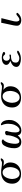

<svg xmlns="http://www.w3.org/2000/svg" viewBox="2210 -2780 581 5040"><g transform="rotate(-90 2500.0 -260.5)"><path d="M633 -289Q633 -321 625 -355Q617 -389 599.5 -418Q582 -447 555.5 -465Q529 -483 491 -483Q447 -483 415 -457.5Q383 -432 362 -392.5Q341 -353 331 -309.5Q321 -266 321 -230Q321 -199 329 -165Q337 -131 353.5 -101.5Q370 -72 397 -53.5Q424 -35 461 -35Q507 -35 540 -60Q573 -85 593.5 -124Q614 -163 623.5 -207Q633 -251 633 -289ZM863 -518Q863 -511 857 -503Q841 -475 820 -462Q799 -449 766 -449Q739 -449 712.5 -454Q686 -459 660 -463Q704 -430 729.5 -386.5Q755 -343 755 -287Q755 -194 715.5 -129.5Q676 -65 607 -31.5Q538 2 447 2Q375 2 319 -25Q263 -52 230.5 -104Q198 -156 198 -230Q198 -321 235.5 -386Q273 -451 340.5 -486Q408 -521 497 -521Q558 -521 619.5 -510Q681 -499 745 -499Q766 -499 781 -507Q796 -515 810 -523Q824 -531 839 -531Q846 -531 854.5 -529.5Q863 -528 863 -518Z M1871 -317Q1871 -285 1867 -253Q1863 -221 1851 -191Q1831 -138 1792.5 -92Q1754 -46 1703 -18Q1652 10 1592 10Q1543 10 1510.5 -12.5Q1478 -35 1465 -84Q1434 -46 1393.5 -18.5Q1353 9 1300 9Q1212 9 1170.5 -41Q1129 -91 1129 -175Q1129 -213 1133.5 -250.5Q1138 -288 1148 -324Q1155 -350 1169 -384Q1183 -418 1202.5 -447.5Q1222 -477 1247 -490Q1263 -498 1280 -501.5Q1297 -505 1314 -505Q1326 -505 1344 -493.5Q1362 -482 1362 -468Q1362 -467 1360 -466.5Q1358 -466 1357 -465Q1335 -452 1315 -421.5Q1295 -391 1285 -367Q1266 -321 1255.5 -260.5Q1245 -200 1245 -150Q1245 -129 1250 -104Q1255 -79 1269 -60.5Q1283 -42 1310 -42Q1339 -42 1362.5 -63.5Q1386 -85 1404.5 -119.5Q1423 -154 1436.5 -193Q1450 -232 1458 -267.5Q1466 -303 1468 -325Q1470 -339 1469 -353Q1468 -367 1472 -380Q1478 -399 1499.5 -408Q1521 -417 1539 -417Q1556 -417 1569 -407.5Q1582 -398 1582 -379Q1582 -366 1577 -353.5Q1572 -341 1568 -329Q1555 -286 1549 -239.5Q1543 -193 1543 -147Q1543 -128 1547.5 -102Q1552 -76 1565 -56.5Q1578 -37 1604 -37Q1635 -37 1663 -59.5Q1691 -82 1711.5 -113Q1732 -144 1742 -170Q1758 -211 1764.5 -254Q1771 -297 1771 -340Q1771 -384 1761 -426.5Q1751 -469 1733 -509Q1732 -511 1732 -514Q1732 -520 1737 -523.5Q1742 -527 1747 -527Q1763 -527 1779.5 -518Q1796 -509 1807 -498Q1830 -478 1844 -446.5Q1858 -415 1864.5 -381Q1871 -347 1871 -317Z M2633 -289Q2633 -321 2625 -355Q2617 -389 2599.5 -418Q2582 -447 2555.5 -465Q2529 -483 2491 -483Q2447 -483 2415 -457.5Q2383 -432 2362 -392.5Q2341 -353 2331 -309.5Q2321 -266 2321 -230Q2321 -199 2329 -165Q2337 -131 2353.5 -101.5Q2370 -72 2397 -53.5Q2424 -35 2461 -35Q2507 -35 2540 -60Q2573 -85 2593.5 -124Q2614 -163 2623.5 -207Q2633 -251 2633 -289ZM2863 -518Q2863 -511 2857 -503Q2841 -475 2820 -462Q2799 -449 2766 -449Q2739 -449 2712.5 -454Q2686 -459 2660 -463Q2704 -430 2729.5 -386.5Q2755 -343 2755 -287Q2755 -194 2715.5 -129.5Q2676 -65 2607 -31.5Q2538 2 2447 2Q2375 2 2319 -25Q2263 -52 2230.5 -104Q2198 -156 2198 -230Q2198 -321 2235.5 -386Q2273 -451 2340.5 -486Q2408 -521 2497 -521Q2558 -521 2619.5 -510Q2681 -499 2745 -499Q2766 -499 2781 -507Q2796 -515 2810 -523Q2824 -531 2839 -531Q2846 -531 2854.5 -529.5Q2863 -528 2863 -518Z M3688 -84Q3688 -71 3675.5 -62Q3663 -53 3652 -47Q3609 -23 3565 -12.5Q3521 -2 3471 -2Q3444 -2 3409 -7.5Q3374 -13 3340.5 -26Q3307 -39 3285 -62Q3263 -85 3263 -120Q3263 -164 3287.5 -194.5Q3312 -225 3348.5 -245.5Q3385 -266 3420 -279Q3397 -289 3372.5 -303Q3348 -317 3332 -338Q3316 -359 3316 -388Q3316 -401 3320 -413Q3324 -425 3331 -435Q3350 -464 3379 -478.5Q3408 -493 3441 -498.5Q3474 -504 3505 -504Q3517 -504 3541.5 -501Q3566 -498 3592.5 -491Q3619 -484 3638 -473Q3657 -462 3657 -446Q3657 -434 3640.5 -424Q3624 -414 3613 -414Q3600 -414 3590 -421Q3586 -423 3583.5 -427Q3581 -431 3578 -435Q3566 -449 3550 -459.5Q3534 -470 3514 -470Q3474 -470 3449.5 -445Q3425 -420 3425 -380Q3425 -341 3447.5 -316.5Q3470 -292 3510 -292Q3521 -292 3539 -297.5Q3557 -303 3575 -303Q3588 -303 3588 -289Q3588 -266 3572.5 -264Q3557 -262 3540 -262Q3497 -262 3459.5 -252Q3422 -242 3399 -215Q3376 -188 3376 -137Q3376 -88 3410.5 -65.5Q3445 -43 3489 -43Q3524 -43 3555.5 -58Q3587 -73 3614 -87.5Q3641 -102 3660 -102Q3667 -102 3677.5 -97Q3688 -92 3688 -84Z M4682 -100Q4682 -91 4679 -86.5Q4676 -82 4670 -75Q4636 -38 4589.5 -15Q4543 8 4492 8Q4459 8 4424.5 -3Q4390 -14 4367 -38Q4344 -62 4344 -101Q4344 -126 4347.5 -150.5Q4351 -175 4355 -199Q4370 -279 4389 -359Q4408 -439 4423 -519L4543 -514Q4529 -456 4514.5 -399Q4500 -342 4486 -285Q4476 -244 4465.5 -202Q4455 -160 4455 -117Q4455 -103 4459.5 -85Q4464 -67 4474.5 -54Q4485 -41 4503 -41Q4529 -41 4559 -60.5Q4589 -80 4608 -97Q4613 -101 4617 -105Q4621 -109 4626 -112Q4639 -120 4654 -120Q4662 -120 4672 -114.5Q4682 -109 4682 -100Z"/></g></svg>

Font: Kaisei Tokumin
Style: Bold
Weight: 700
Designer: Font-Kai, 金井和夫
Foundry: KAZUO KANAI
Version: Version 5.003